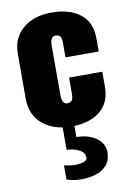

<svg xmlns="http://www.w3.org/2000/svg" viewBox="-96 -648 676 995"><g transform="rotate(-10 242.5 -150.0)"><path d="M173.3 276.9V202.1Q191.9 207.5 219.2 209.5Q225.6 210 231.9 210Q252 210 270.5 205.1Q294.9 199.2 294.9 183.1Q294.9 154.8 264.9 140.4Q234.9 126 200.7 125.5V0H262.2V68.8Q324.2 69.3 365.5 98.4Q406.7 127.4 407.2 173.8Q407.2 213.9 384.8 241.2Q362.3 267.6 327.1 278.3Q293 288.6 253.4 289.1Q252.4 289.1 251.5 289.1Q211.4 289.1 173.3 276.9ZM247.1 10.7Q153.8 10.7 95.9 -38.1Q38.1 -86.9 38.1 -172.4V-406.7Q38.1 -492.2 95.7 -540.5Q153.3 -588.9 247.1 -588.9Q341.3 -588.9 397.2 -545.2Q453.1 -501.5 453.1 -417V-347.7H278.3V-422.9Q278.3 -449.2 270.3 -458.5Q262.2 -467.8 247.1 -467.8Q218.3 -467.8 218.3 -418V-161.1Q218.3 -111.3 247.1 -111.3Q261.7 -111.3 270 -120.6Q278.3 -129.9 278.3 -156.2V-241.2H453.1V-162.1Q453.1 -77.6 397 -33.4Q340.8 10.7 247.1 10.7Z"/></g></svg>

Font: Oswald
Style: Heavy
Weight: 800
Designer: Vernon Adams
Foundry: Vernon Adams
Version: 3.0; ttfautohint (v0.95) -l 8 -r 50 -G 200 -x 0 -w "G" -W -c